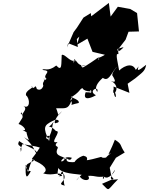

<svg xmlns="http://www.w3.org/2000/svg" viewBox="-20 -1225 1015 1307"><path d="M738 -25 727 -83 769 -151 829 -187C792 -240 815 -241 762 -274C754 -253 737 -212 718 -174C771 -205 674 -141 711 -152C714 -158 681 -143 669 -157C563 -128 575 -137 571 -134C582 -163 548 -163 547 -165C475 -140 471 -83 502 -123C409 -112 439 -147 433 -151C371 -85 393 -173 469 -151C450 -107 415 -189 418 -131C447 -168 337 -147 373 -217C380 -233 339 -225 372 -259C306 -240 406 -336 361 -333C301 -398 292 -324 346 -397C328 -362 347 -352 306 -277C270 -287 331 -331 314 -265C270 -359 280 -372 337 -401C383 -426 391 -390 366 -389C334 -372 362 -434 403 -469C369 -427 381 -444 362 -488C424 -489 444 -478 465 -537C482 -502 433 -506 516 -524C525 -553 435 -564 476 -570C464 -528 446 -535 476 -570C540 -612 517 -627 557 -625C532 -640 537 -602 597 -603C586 -628 626 -603 574 -559C616 -571 636 -598 563 -597C539 -532 606 -560 633 -577C573 -606 658 -646 642 -599C650 -595 599 -624 680 -695C718 -667 734 -720 773 -769C780 -773 743 -735 744 -713C771 -670 768 -660 733 -675C817 -637 740 -548 752 -616C790 -560 752 -529 753 -636L861 -593L849 -655L900 -691C951 -734 967 -740 975 -784C915 -735 912 -743 924 -773C884 -720 859 -709 912 -723C898 -809 829 -781 791 -745C766 -876 776 -823 780 -892C837 -910 825 -906 795 -879C713 -895 718 -856 757 -874C708 -888 723 -851 635 -826C675 -835 641 -800 651 -835C581 -786 522 -748 544 -772C545 -762 503 -790 567 -777C487 -771 504 -852 477 -794C491 -857 499 -789 485 -812C459 -801 415 -865 400 -850C396 -792 405 -733 363 -779C304 -732 278 -765 269 -749C346 -742 261 -715 297 -688C247 -656 290 -620 280 -645C282 -587 302 -605 279 -695C285 -620 254 -605 231 -619C217 -666 218 -603 193 -637C223 -630 149 -613 157 -576C185 -557 189 -473 134 -506C188 -481 98 -442 148 -433C102 -464 129 -442 126 -465C138 -414 140 -439 106 -381C140 -372 171 -328 133 -341C170 -319 195 -300 159 -368C151 -281 210 -248 144 -291C222 -223 206 -202 237 -169C226 -219 191 -208 110 -265C88 -219 139 -248 122 -191C119 -247 108 -175 133 -244C239 -227 240 -224 251 -220C196 -132 180 -144 219 -135C154 -102 172 -117 150 -82C153 -103 163 -58 190 -60C158 -1 153 -14 154 -104C185 -22 156 -46 200 -137C279 -108 315 -68 274 -45C346 -22 387 -65 403 -27C357 -26 389 -15 400 -56C420 -66 408 30 422 39C356 25 437 13 416 -37C402 -59 358 9 377 -82C397 -41 507 -41 536 -35C502 -8 485 27 523 -24C543 11 604 9 580 -28C639 -30 629 -15 698 -24C670 -30 681 15 690 -22C715 2 764 -54 762 -69C702 15 756 -3 784 -5C703 75 730 81 676 28L675 26L753 -8ZM520 -976 505 -921 575 -962 610 -872 695 -852 786 -857 784 -889 835 -955 855 -1009 926 -1011 913 -1136 866 -1164 782 -1179 733 -1112 721 -1205 601 -1114 598 -1136 548 -1105 504 -1037 481 -1006 436 -902 444 -931 510 -905 503 -959Z"/></svg>

Font: Hussar Lance
Style: Italic
Weight: 700
Foundry: Cannot Into Space Fonts, PlusOne Fonts
Version: Version 2.27